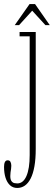

<svg xmlns="http://www.w3.org/2000/svg" viewBox="-70 -682 266 951"><path d="M15.5 249Q-6 249 -20.5 235.5Q-35 222 -42.5 198.5Q-50 175 -50 144.5Q-50 129.5 -45.8 120.8Q-41.5 112 -32 112Q-22 112 -18 120Q-14 128 -14 139Q-14 147 -15.2 155Q-16.5 163 -17.8 171.5Q-19 180 -19 190Q-19 207.5 -12.8 215.5Q-6.5 223.5 1.5 225Q9.5 226.5 15.5 226.5Q45 226.5 61 189.8Q77 153 77 86.5V-502H27V-523.5H107V55.5Q107 105.5 100.5 142Q94 178.5 81.8 202.2Q69.5 226 52.8 237.5Q36 249 15.5 249ZM3 -557.5 76.5 -662H103.5L176.5 -557.5H155L89.5 -629L24.5 -557.5Z"/></svg>

Font: Imbue 48pt Thin
Style: Regular
Weight: 250
Designer: Tyler Finck
Foundry: Etcetera Type Company
Version: Version 1.102